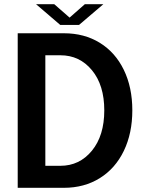

<svg xmlns="http://www.w3.org/2000/svg" viewBox="-20 -896 695 916"><path d="M151.9 -876H238.8L312 -812L384.8 -876H473.1L356.9 -776.9H267.6ZM64.5 0V-737.3H285.2Q382.3 -737.3 456.3 -691.7Q530.3 -646 570.8 -562.5Q611.3 -479 611.3 -369.6Q611.3 -260.3 570.8 -176.3Q530.3 -92.3 456.1 -46.1Q381.8 0 285.2 0ZM268.1 -632.3H196.3V-105H268.1Q359.4 -105 418.5 -177Q477.5 -249 477.5 -369.6Q477.5 -489.7 418.7 -561Q359.9 -632.3 268.1 -632.3Z"/></svg>

Font: Epilogue SemiBold
Style: Regular
Weight: 600
Designer: Tyler Finck
Foundry: Etcetera Type Co
Version: Version 2.112